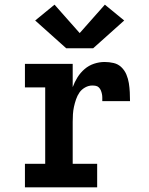

<svg xmlns="http://www.w3.org/2000/svg" viewBox="-20 -804 640 824"><path d="M87 0V-101H174V-429H87V-530H292V-430Q300 -452 312.5 -472Q325 -492 343 -507.5Q361 -523 383.5 -530.5Q406 -538 429 -538Q449 -538 468 -533.5Q487 -529 501 -515.5Q515 -502 522.5 -484Q530 -466 533 -447Q536 -428 537 -408.5Q538 -389 538 -370H419Q419 -378 419 -385.5Q419 -393 417.5 -400.5Q416 -408 413 -415.5Q410 -423 404.5 -428.5Q399 -434 391.5 -435.5Q384 -437 376 -437Q360 -437 345 -428.5Q330 -420 321 -407Q312 -394 306.5 -378Q301 -362 297.5 -346Q294 -330 293 -313.5Q292 -297 292 -281V-101H397V0ZM264 -597 131 -716 214 -784 322 -662 430 -784 513 -716 380 -597Z"/></svg>

Font: Iosevka Curly Slab Extended
Style: Bold
Weight: 700
Width: 7
Monospace: yes
Designer: Belleve Invis
Foundry: Belleve Invis
Version: Version 11.1.0; ttfautohint (v1.8.3)